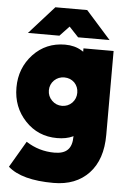

<svg xmlns="http://www.w3.org/2000/svg" viewBox="-60 -744 677 1003"><g transform="rotate(5 278.0 -242.5)"><path d="M58 -554H223L272 -606L321 -554H486L356 -700H189ZM268 -339Q299 -339 321 -318Q342 -296 342 -265Q342 -234 321 -212Q299 -190 268 -190Q237 -190 215 -212Q193 -234 193 -265Q193 -296 215 -318Q237 -339 268 -339ZM257 -510Q157 -510 90 -439Q23 -367 23 -265Q23 -162 90 -91Q157 -20 257 -20Q305 -20 339 -36Q340 -37 340.5 -37Q341 -37 342 -38V-36Q342 13 319 35Q297 57 250 57Q169 57 101 13L20 151Q92 215 259 215Q376 215 444 143Q512 71 512 -59V-499H354V-481Q352 -483 349.5 -484.5Q347 -486 345 -487Q308 -510 257 -510Z"/></g></svg>

Font: Unageo
Style: Black
Weight: 900
Designer: Richard Sepsi
Foundry: Richard Sepsi
Version: Version 2.000